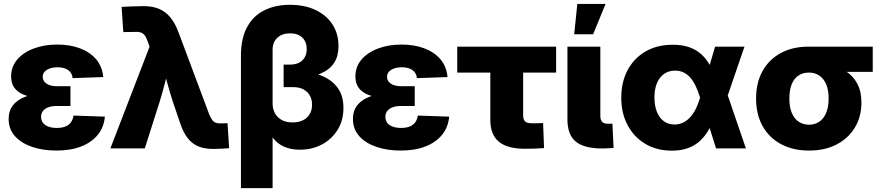

<svg xmlns="http://www.w3.org/2000/svg" viewBox="-20 -762 4522 986"><path d="M269 11.2Q200.7 11.2 145.3 -7.6Q89.8 -26.4 57.1 -62.5Q24.4 -98.6 24.4 -150.9Q24.4 -190.9 43.5 -217.3Q62.5 -243.7 95.9 -259.3Q129.4 -274.9 172.1 -281.5Q214.8 -288.1 262.2 -288.1H341.8V-217.8H271Q246.6 -217.8 228.5 -211.2Q210.4 -204.6 200.7 -192.1Q190.9 -179.7 190.9 -161.6Q190.9 -135.3 212.2 -120.1Q233.4 -105 271.5 -105Q297.9 -105 315.9 -112.3Q334 -119.6 344.2 -133.8Q354.5 -147.9 357.4 -168.5L518.6 -163.1Q514.2 -110.4 483.2 -71Q452.1 -31.7 397.9 -10.3Q343.8 11.2 269 11.2ZM267.6 -253.9Q215.3 -253.9 172.9 -258.8Q130.4 -263.7 100.1 -276.4Q69.8 -289.1 53.5 -311.5Q37.1 -334 37.1 -369.1Q37.1 -419.4 68.4 -456.1Q99.6 -492.7 153.3 -512.9Q207 -533.2 273.9 -533.2Q338.4 -533.2 389.9 -514.2Q441.4 -495.1 473.1 -458.3Q504.9 -421.4 510.3 -366.2L353 -360.8Q350.1 -388.2 329.8 -402.3Q309.6 -416.5 275.4 -416.5Q242.2 -416.5 220.7 -403.3Q199.2 -390.1 199.2 -367.2Q199.2 -346.7 218.3 -333Q237.3 -319.3 271.5 -319.3H341.8V-253.9Z M546.9 0 748 -522 738.3 -549.3Q731.9 -569.3 723.1 -580.6Q714.4 -591.8 701.2 -595.7Q688 -599.6 668 -598.1L613.3 -597.2L604.5 -726.6Q630.4 -728 659.9 -729.2Q689.5 -730.5 717.8 -730.5Q762.7 -730.5 796.4 -716.6Q830.1 -702.6 854.7 -672.9Q879.4 -643.1 897.5 -594.2L1052.7 -179.2Q1060.5 -159.2 1068.4 -147.7Q1076.2 -136.2 1087.9 -131.8Q1099.6 -127.4 1117.7 -128.4L1148.4 -129.4L1156.7 -1Q1137.7 0.5 1116.5 1.7Q1095.2 2.9 1074.2 2.9Q1029.8 2.9 997.6 -10.7Q965.3 -24.4 942.6 -54.2Q919.9 -84 903.8 -133.3L866.2 -244.1Q850.1 -293.9 836.7 -344.5Q823.2 -395 810.5 -447.3H855.5Q842.3 -395 829.3 -344.5Q816.4 -293.9 801.3 -244.1L723.6 0Z M1217.3 204.1V-475.1Q1217.3 -564.9 1249 -623Q1280.8 -681.2 1337.6 -709.2Q1394.5 -737.3 1468.8 -737.3Q1544.9 -737.3 1601.1 -710.4Q1657.2 -683.6 1687.7 -636Q1718.3 -588.4 1718.3 -525.4Q1718.3 -474.1 1696.5 -440.2Q1674.8 -406.2 1632.6 -387Q1590.3 -367.7 1529.3 -359.9V-398.9Q1591.8 -391.6 1640.1 -369.6Q1688.5 -347.7 1716.1 -308.1Q1743.7 -268.6 1743.7 -207.5Q1743.7 -143.1 1713.6 -95Q1683.6 -46.9 1633.1 -20Q1582.5 6.8 1520.5 6.8Q1474.1 6.8 1439.7 -8.3Q1405.3 -23.4 1383.3 -51.8Q1361.3 -80.1 1352.5 -117.7L1379.9 -120.1V204.1ZM1481.9 -133.3Q1513.2 -133.3 1535.6 -144.3Q1558.1 -155.3 1570.3 -175.8Q1582.5 -196.3 1582.5 -224.1Q1582.5 -265.1 1556.6 -289.8Q1530.8 -314.5 1486.3 -314.5H1436.5V-430.2H1469.2Q1496.1 -430.2 1515.1 -439.7Q1534.2 -449.2 1544.7 -467.3Q1555.2 -485.4 1555.2 -510.3Q1555.2 -547.4 1532.2 -569.1Q1509.3 -590.8 1469.7 -590.8Q1428.2 -590.8 1404.1 -567.9Q1379.9 -544.9 1379.9 -506.3V-230.5Q1379.9 -201.7 1392.3 -179.7Q1404.8 -157.7 1427.5 -145.5Q1450.2 -133.3 1481.9 -133.3Z M2037.1 11.2Q1968.8 11.2 1913.3 -7.6Q1857.9 -26.4 1825.2 -62.5Q1792.5 -98.6 1792.5 -150.9Q1792.5 -190.9 1811.5 -217.3Q1830.6 -243.7 1864 -259.3Q1897.5 -274.9 1940.2 -281.5Q1982.9 -288.1 2030.3 -288.1H2109.9V-217.8H2039.1Q2014.6 -217.8 1996.6 -211.2Q1978.5 -204.6 1968.8 -192.1Q1959 -179.7 1959 -161.6Q1959 -135.3 1980.2 -120.1Q2001.5 -105 2039.6 -105Q2065.9 -105 2084 -112.3Q2102.1 -119.6 2112.3 -133.8Q2122.6 -147.9 2125.5 -168.5L2286.6 -163.1Q2282.2 -110.4 2251.2 -71Q2220.2 -31.7 2166 -10.3Q2111.8 11.2 2037.1 11.2ZM2035.6 -253.9Q1983.4 -253.9 1940.9 -258.8Q1898.4 -263.7 1868.2 -276.4Q1837.9 -289.1 1821.5 -311.5Q1805.2 -334 1805.2 -369.1Q1805.2 -419.4 1836.4 -456.1Q1867.7 -492.7 1921.4 -512.9Q1975.1 -533.2 2042 -533.2Q2106.4 -533.2 2158 -514.2Q2209.5 -495.1 2241.2 -458.3Q2272.9 -421.4 2278.3 -366.2L2121.1 -360.8Q2118.2 -388.2 2097.9 -402.3Q2077.6 -416.5 2043.5 -416.5Q2010.3 -416.5 1988.8 -403.3Q1967.3 -390.1 1967.3 -367.2Q1967.3 -346.7 1986.3 -333Q2005.4 -319.3 2039.6 -319.3H2109.9V-253.9Z M2676.8 2Q2585 2 2541.5 -34.4Q2498 -70.8 2498 -146.5V-389.2H2328.1V-522.5H2835.9V-389.2H2666.5V-171.9Q2666.5 -147.9 2676.5 -138.4Q2686.5 -128.9 2713.4 -128.9Q2727.1 -128.9 2741.7 -129.2Q2756.3 -129.4 2769 -129.9L2773.9 -1.5Q2749.5 0.5 2725.1 1.2Q2700.7 2 2676.8 2Z M3074.2 0.5Q2980 0.5 2937 -34.7Q2894 -69.8 2894 -148.9V-522.5H3063V-166Q3063 -145.5 3072.5 -136Q3082 -126.5 3102.5 -126.5Q3108.9 -126.5 3114.7 -126.7Q3120.6 -127 3125 -127L3130.9 -2.4Q3118.7 -1.5 3104.5 -0.5Q3090.3 0.5 3074.2 0.5ZM2928.7 -585.9 2944.8 -741.7H3089.8L3025.9 -585.9Z M3430.2 11.7Q3352.1 11.7 3293.5 -23.4Q3234.9 -58.6 3202.6 -120.1Q3170.4 -181.6 3170.4 -260.3Q3170.4 -339.8 3202.6 -401.1Q3234.9 -462.4 3294.4 -497.3Q3354 -532.2 3435.1 -532.2Q3483.9 -532.2 3520.3 -519.3Q3556.6 -506.3 3582.5 -482.4Q3608.4 -458.5 3626 -426.3Q3643.6 -394 3654.8 -356H3686L3714.4 -280.8L3810.5 0H3657.2L3574.7 -262.2Q3564.9 -294.4 3552.7 -319.8Q3540.5 -345.2 3525.4 -362.8Q3510.3 -380.4 3490.7 -389.9Q3471.2 -399.4 3447.3 -399.4Q3414.1 -399.4 3390.4 -382.6Q3366.7 -365.7 3353.8 -335.2Q3340.8 -304.7 3340.8 -262.2Q3340.8 -219.2 3353.3 -188Q3365.7 -156.7 3388.9 -139.6Q3412.1 -122.6 3443.8 -122.6Q3468.8 -122.6 3489 -132.8Q3509.3 -143.1 3525.6 -161.4Q3542 -179.7 3554.2 -204.8Q3566.4 -230 3574.7 -259.3L3652.3 -522.5H3803.2L3712.9 -259.3L3684.1 -172.4H3651.9Q3639.2 -131.3 3620.6 -97.7Q3602.1 -64 3575.7 -39.3Q3549.3 -14.6 3513.4 -1.5Q3477.5 11.7 3430.2 11.7Z M4134.8 11.2Q4052.7 11.2 3991.5 -21.5Q3930.2 -54.2 3896.5 -114Q3862.8 -173.8 3862.8 -255.9Q3862.8 -337.4 3896 -397.2Q3929.2 -457 3990 -489.7Q4050.8 -522.5 4132.3 -522.5H4461.9V-393.1H4231.9L4132.3 -389.2Q4102.5 -389.2 4080.1 -374Q4057.6 -358.9 4045.7 -329.3Q4033.7 -299.8 4033.7 -255.9Q4033.7 -212.4 4046.1 -182.4Q4058.6 -152.3 4081.5 -137Q4104.5 -121.6 4134.8 -121.6Q4164.6 -121.6 4187.3 -137Q4210 -152.3 4222.7 -182.4Q4235.4 -212.4 4235.4 -255.9Q4235.4 -299.8 4222.7 -329.3Q4210 -358.9 4187.3 -374Q4164.6 -389.2 4134.8 -389.2V-441.9Q4189 -441.9 4237.5 -431.2Q4286.1 -420.4 4323.7 -396.2Q4361.3 -372.1 4382.6 -332.3Q4403.8 -292.5 4403.8 -234.4Q4403.8 -163.6 4370.6 -107.9Q4337.4 -52.2 4277.1 -20.5Q4216.8 11.2 4134.8 11.2Z"/></svg>

Font: Inter 28pt ExtraBold
Style: Regular
Weight: 800
Designer: Rasmus Andersson
Foundry: rsms
Version: Version 4.001;git-66647c0bb